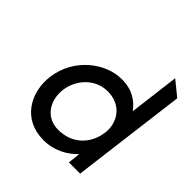

<svg xmlns="http://www.w3.org/2000/svg" viewBox="-178 -778 921 921"><g transform="rotate(45 283.0 -317.5)"><path d="M423 -63 416 0H492L566 -585L491 -646L459 -390C431 -429 386 -462 314 -462C202 -462 80 -368 62 -226C47 -108 112 11 254 11C327 11 383 -22 423 -63ZM438 -226C427 -138 364 -74 269 -74C185 -74 140 -145 150 -226C159 -300 219 -373 307 -373C401 -373 447 -299 438 -226Z"/></g></svg>

Font: Charger
Style: BdIt
Weight: 400
Designer: Jasper
Foundry: Cannot Into Space Fonts
Version: Version 0.98